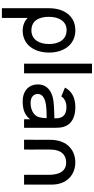

<svg xmlns="http://www.w3.org/2000/svg" viewBox="511 -1286 1015 2078"><g transform="rotate(90 1019.0 -247.5)"><path d="M312 15C462.5 15 549.5 -108.5 549.5 -270.5C549.5 -433.5 460 -555 308.5 -555C152.5 -555 69.5 -431.5 69.5 -270.5V240H174.5V-38.5C209 -5 255.5 15 312 15ZM162.5 -270.5C162.5 -376.5 211 -460.5 305.5 -460.5C409.5 -460.5 457 -376.5 457 -270.5C457 -163.5 409.5 -79.5 309 -79.5C206 -79.5 162.5 -158.5 162.5 -270.5Z M669.5 0H774V-735H669.5Z M929 -442.5 1024 -403C1048.5 -442 1092 -458.5 1138.5 -458.5C1227 -458.5 1265.5 -417 1261 -328C1160 -325 1080 -325 1021.5 -307C938 -280.5 894 -228.5 894 -147C894 -59 957 15 1076.5 15C1162.5 15 1226.5 -6 1271 -65V0H1363.5V-332.5C1363.5 -378 1361.5 -416.5 1344.5 -452C1311 -523 1236 -555 1139.5 -555C1033 -555 963.5 -512 929 -442.5ZM997.5 -148C997.5 -190.5 1029 -213.5 1072 -228C1117.5 -241.5 1177.5 -244 1259 -244.5C1258.5 -219.5 1256 -189.5 1250 -169.5C1242.5 -117 1184 -70.5 1095 -70.5C1028 -70.5 997.5 -106 997.5 -148Z M1872.5 -265.5V0H1978.5V-300C1978.5 -462 1873 -551.5 1745 -554.5C1619 -557.5 1493.5 -479 1493.5 -281L1493 0H1599L1599.5 -108.5L1599 -120.5V-281C1599 -409 1663 -455.5 1738.5 -455.5C1853 -455.5 1872.5 -349.5 1872.5 -265.5Z"/></g></svg>

Font: Eudonet SemiBold
Style: Regular
Weight: 600
Designer: Mikhail Sharanda
Foundry: Mikhail Sharanda
Version: Version 4.503;Glyphs 3.1.2 (3151)